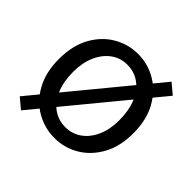

<svg xmlns="http://www.w3.org/2000/svg" viewBox="-142 -655 825 825"><g transform="rotate(45 271.0 -242.5)"><path d="M272.1 12Q212.1 12 160.2 -17.8Q108.3 -47.6 76.9 -104.5Q45.4 -161.5 45.4 -241.7Q45.4 -323.5 76.9 -380.6Q108.3 -437.7 159.9 -467.9Q211.5 -498 270.9 -498Q331 -498 382.3 -467.9Q433.7 -437.7 465.7 -380.6Q497.6 -323.5 497.6 -241.7Q497.6 -161.5 465.7 -104.5Q433.7 -47.6 382.7 -17.8Q331.6 12 272.1 12ZM272.1 -54Q313.3 -54 345.7 -77.1Q378.1 -100.2 396.7 -141.9Q415.3 -183.7 415.3 -238Q415.3 -298.5 397 -342.2Q378.8 -386 346 -409.3Q313.3 -432.6 270.9 -432.6Q229.1 -432.6 196.9 -409Q164.7 -385.4 146.2 -343.5Q127.7 -301.5 127.7 -246.6Q127.7 -186.7 146.2 -143.5Q164.7 -100.2 197.2 -77.1Q229.7 -54 272.1 -54ZM86.4 29.4 39.9 -9.5 456.6 -515.2 503.2 -476.3Z"/></g></svg>

Font: Source Sans 3
Style: Regular
Weight: 200
Designer: Paul D. Hunt
Foundry: Adobe
Version: Version 3.046;hotconv 1.0.118;makeotfexe 2.5.65603